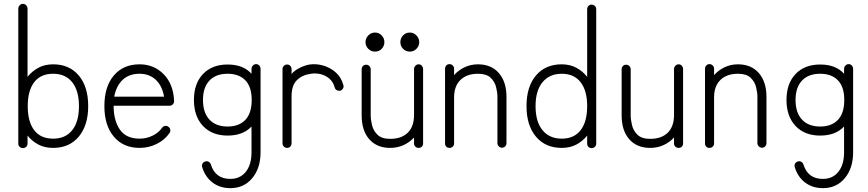

<svg xmlns="http://www.w3.org/2000/svg" viewBox="-20 -755 4507 997"><path d="M99 14Q89 14 82 7.5Q75 1 75 -9V-710Q75 -720 82 -727.5Q89 -735 99 -735Q109 -735 116 -727.5Q123 -720 123 -710V-356Q146 -385 179 -403Q212 -421 256 -421Q340 -421 389 -363Q438 -305 438 -204Q438 -104 389 -45.5Q340 13 256 13Q212 13 179 -4.5Q146 -22 123 -51V-9Q123 1 116 7.5Q109 14 99 14ZM256 -35Q320 -35 355 -79Q390 -123 390 -204Q390 -284 355 -328Q320 -372 256 -372Q191 -372 157.5 -328Q124 -284 124 -204Q124 -123 157.5 -79Q191 -35 256 -35Z M705 13Q620 13 571 -45.5Q522 -104 522 -204Q522 -305 571 -363Q620 -421 705 -421Q779 -421 829.5 -370Q880 -319 884 -232V-229Q884 -220 877 -213Q871 -206 860 -206H570Q570 -129 602.5 -82Q635 -35 705 -35Q741 -35 772.5 -50.5Q804 -66 821 -91Q827 -99 836.5 -101Q846 -103 854 -97Q862 -92 864 -82Q866 -72 860 -64Q836 -29 794.5 -8Q753 13 705 13ZM573 -253H832Q822 -310 788.5 -341Q755 -372 705 -372Q651 -372 617.5 -341Q584 -310 573 -253Z M1176 222Q1123 222 1084.5 193.5Q1046 165 1030 113Q1027 104 1031 95.5Q1035 87 1045 84Q1055 80 1063.5 85Q1072 90 1075 99Q1098 174 1176 174Q1227 174 1256.5 137Q1286 100 1286 36V-98Q1242 -51 1162 -51Q1081 -51 1034 -101Q987 -151 987 -236Q987 -321 1034 -370.5Q1081 -420 1162 -420Q1243 -420 1286 -372V-397Q1286 -407 1293 -414.5Q1300 -422 1310 -422Q1320 -422 1326.5 -414.5Q1333 -407 1333 -397V36Q1333 118 1290 170Q1247 222 1176 222ZM1162 -98Q1221 -98 1254 -132.5Q1287 -167 1287 -236Q1287 -304 1254 -338Q1221 -372 1162 -372Q1101 -372 1067.5 -336.5Q1034 -301 1034 -236Q1034 -170 1067.5 -134Q1101 -98 1162 -98Z M1471 13Q1461 13 1454 6Q1447 -1 1447 -10V-396Q1447 -406 1454 -413Q1461 -420 1471 -420Q1481 -420 1487.5 -413Q1494 -406 1494 -396V-371Q1509 -389 1536 -402.5Q1563 -416 1588 -420Q1623 -425 1659 -414.5Q1695 -404 1723.5 -379Q1752 -354 1763 -313Q1766 -304 1761 -295.5Q1756 -287 1747 -284Q1737 -282 1728.5 -287Q1720 -292 1718 -301Q1710 -330 1690 -347Q1670 -364 1644.5 -370Q1619 -376 1595 -372Q1552 -367 1523 -340Q1494 -313 1494 -254V-10Q1494 -1 1487.5 6Q1481 13 1471 13Z M2006 13Q1937 13 1897.5 -32Q1858 -77 1858 -156V-395Q1858 -405 1864.5 -412Q1871 -419 1881 -419Q1891 -419 1898 -412Q1905 -405 1905 -395V-156Q1905 -133 1912 -104.5Q1919 -76 1940.5 -55Q1962 -34 2006 -34Q2065 -34 2097.5 -66Q2130 -98 2130 -158V-396Q2130 -406 2137 -413.5Q2144 -421 2154 -421Q2164 -421 2170.5 -413.5Q2177 -406 2177 -396V-10Q2177 0 2170.5 6.5Q2164 13 2154 13Q2144 13 2137 6.5Q2130 0 2130 -10V-41Q2107 -16 2075.5 -1.5Q2044 13 2006 13ZM1927 -487Q1907 -487 1892.5 -501.5Q1878 -516 1878 -536Q1878 -556 1892.5 -571Q1907 -586 1927 -586Q1948 -586 1962 -571Q1976 -556 1976 -536Q1976 -516 1962 -501.5Q1948 -487 1927 -487ZM2108 -487Q2087 -487 2073 -501.5Q2059 -516 2059 -536Q2059 -556 2073 -571Q2087 -586 2108 -586Q2128 -586 2142.5 -571Q2157 -556 2157 -536Q2157 -516 2142.5 -501.5Q2128 -487 2108 -487Z M2314 13Q2304 13 2297.5 6.5Q2291 0 2291 -10V-398Q2291 -408 2297.5 -415Q2304 -422 2314 -422Q2324 -422 2331 -415Q2338 -408 2338 -398V-365Q2361 -391 2393 -406Q2425 -421 2462 -421Q2531 -421 2570.5 -375.5Q2610 -330 2610 -252V-12Q2610 -2 2603.5 5Q2597 12 2587 12Q2577 12 2570 5Q2563 -2 2563 -12V-252Q2563 -275 2556 -303Q2549 -331 2527.5 -351.5Q2506 -372 2462 -372Q2404 -372 2371 -340Q2338 -308 2338 -249V-10Q2338 0 2331 6.5Q2324 13 2314 13Z M3052 14Q3042 14 3035.5 7.5Q3029 1 3029 -9V-51Q3006 -22 2973 -4.5Q2940 13 2897 13Q2812 13 2763 -45.5Q2714 -104 2714 -204Q2714 -305 2763 -363Q2812 -421 2897 -421Q2940 -421 2973 -403Q3006 -385 3029 -356V-707Q3029 -717 3035.5 -724Q3042 -731 3052 -731Q3062 -731 3069 -724Q3076 -717 3076 -707V-9Q3076 1 3069 7.5Q3062 14 3052 14ZM2897 -35Q2961 -35 2995 -79Q3029 -123 3029 -204Q3029 -284 2995 -328Q2961 -372 2897 -372Q2833 -372 2797 -328Q2761 -284 2761 -204Q2761 -123 2797 -79Q2833 -35 2897 -35Z M3356 13Q3287 13 3247.5 -32Q3208 -77 3208 -156V-395Q3208 -405 3214.5 -412Q3221 -419 3231 -419Q3241 -419 3248 -412Q3255 -405 3255 -395V-156Q3255 -133 3262 -104.5Q3269 -76 3290.5 -55Q3312 -34 3356 -34Q3415 -34 3447.5 -66Q3480 -98 3480 -158V-396Q3480 -406 3487 -413.5Q3494 -421 3504 -421Q3514 -421 3520.5 -413.5Q3527 -406 3527 -396V-10Q3527 0 3520.5 6.5Q3514 13 3504 13Q3494 13 3487 6.5Q3480 0 3480 -10V-41Q3457 -16 3425.5 -1.5Q3394 13 3356 13Z M3664 13Q3654 13 3647.5 6.5Q3641 0 3641 -10V-398Q3641 -408 3647.5 -415Q3654 -422 3664 -422Q3674 -422 3681 -415Q3688 -408 3688 -398V-365Q3711 -391 3743 -406Q3775 -421 3812 -421Q3881 -421 3920.5 -375.5Q3960 -330 3960 -252V-12Q3960 -2 3953.5 5Q3947 12 3937 12Q3927 12 3920 5Q3913 -2 3913 -12V-252Q3913 -275 3906 -303Q3899 -331 3877.5 -351.5Q3856 -372 3812 -372Q3754 -372 3721 -340Q3688 -308 3688 -249V-10Q3688 0 3681 6.5Q3674 13 3664 13Z M4253 222Q4200 222 4161.5 193.5Q4123 165 4107 113Q4104 104 4108 95.5Q4112 87 4122 84Q4132 80 4140.5 85Q4149 90 4152 99Q4175 174 4253 174Q4304 174 4333.5 137Q4363 100 4363 36V-98Q4319 -51 4239 -51Q4158 -51 4111 -101Q4064 -151 4064 -236Q4064 -321 4111 -370.5Q4158 -420 4239 -420Q4320 -420 4363 -372V-397Q4363 -407 4370 -414.5Q4377 -422 4387 -422Q4397 -422 4403.5 -414.5Q4410 -407 4410 -397V36Q4410 118 4367 170Q4324 222 4253 222ZM4239 -98Q4298 -98 4331 -132.5Q4364 -167 4364 -236Q4364 -304 4331 -338Q4298 -372 4239 -372Q4178 -372 4144.5 -336.5Q4111 -301 4111 -236Q4111 -170 4144.5 -134Q4178 -98 4239 -98Z"/></svg>

Font: Zen Kurenaido
Style: ARC
Weight: 400
Designer: Yoshimichi Ohira
Foundry: Positype
Version: Version 1.001